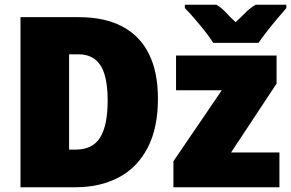

<svg xmlns="http://www.w3.org/2000/svg" viewBox="-20 -786 1222 806"><path d="M643 -372Q643 -248 599.5 -165Q556 -82 478 -41Q400 0 298 0H66V-714H310Q420 -714 494 -674.5Q568 -635 605.5 -559Q643 -483 643 -372ZM432 -365Q432 -430 419 -473Q406 -516 378.5 -537Q351 -558 309 -558H270V-158H298Q369 -158 400.5 -209Q432 -260 432 -365ZM1153 0H708V-109L911 -407H719V-553H1141V-435L950 -146H1153ZM1182 -752Q1167 -735 1145.5 -709.5Q1124 -684 1102.5 -656.5Q1081 -629 1065 -606H875Q861 -629 839.5 -656Q818 -683 796 -708.5Q774 -734 756 -752V-766H889Q914 -750 929 -733Q944 -716 969 -693Q994 -716 1011 -733.5Q1028 -751 1053 -766H1182Z"/></svg>

Font: Noto Sans Display Black
Style: Regular
Weight: 900
Designer: Monotype Design Team
Foundry: Monotype Imaging Inc.
Version: Version 2.003